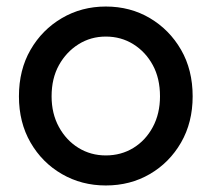

<svg xmlns="http://www.w3.org/2000/svg" viewBox="-20 -558 648 588"><path d="M570 -263Q570 -183 534.5 -121.5Q499 -60 439 -25Q379 10 304 10Q230 10 169.5 -25Q109 -60 73.5 -121.5Q38 -183 38 -263Q38 -344 73.5 -405.5Q109 -467 169.5 -502.5Q230 -538 304 -538Q379 -538 439 -502.5Q499 -467 534.5 -405.5Q570 -344 570 -263ZM470 -263Q470 -318 448 -358.5Q426 -399 388.5 -422.5Q351 -446 304 -446Q258 -446 220.5 -422.5Q183 -399 160.5 -358.5Q138 -318 138 -263Q138 -210 160.5 -169Q183 -128 220.5 -105Q258 -82 304 -82Q351 -82 388.5 -105Q426 -128 448 -169Q470 -210 470 -263Z"/></svg>

Font: Quicksand Light SemiBold
Style: Regular
Weight: 600
Version: Version 3.004